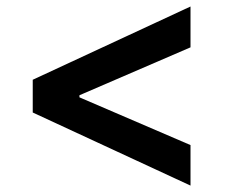

<svg xmlns="http://www.w3.org/2000/svg" viewBox="-20 -584 708 590"><path d="M80.6 -238.3V-338.9L565.4 -564V-438.5L220.2 -289.6L224.1 -296.4V-280.3L220.2 -286.6L565.4 -138.2V-13.7Z"/></svg>

Font: Inter 17pt SemiBold
Style: Regular
Weight: 600
Version: Version 4.001;git-66647c0bb